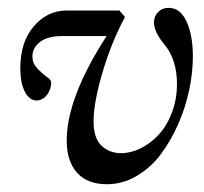

<svg xmlns="http://www.w3.org/2000/svg" viewBox="-20 -458 520 489"><path d="M252 11.2Q202.6 11.2 176.3 -18.1Q149.9 -47.4 149.9 -100.1Q149.9 -209 251.5 -366.2H139.2Q101.1 -366.2 81.8 -351.1Q62.5 -335.9 62.5 -314Q62.5 -297.4 74.5 -284.4Q86.4 -271.5 98.4 -262.9Q110.4 -254.4 110.4 -248.5Q110.4 -230 99.4 -216.1Q88.4 -202.1 73.2 -202.1Q54.7 -202.1 43.2 -224.6Q31.7 -247.1 31.7 -284.2Q31.7 -351.1 66.2 -391.1Q100.6 -431.2 149.9 -431.2H284.2L298.3 -414.6Q264.2 -351.6 241.2 -273.9Q218.3 -196.3 218.3 -149.4Q218.3 -106 238.5 -86.9Q258.8 -67.9 288.6 -67.9Q313 -67.9 337.9 -80.1Q362.8 -92.3 383.5 -114.3Q404.3 -136.2 417.5 -170.4Q430.7 -204.6 430.7 -244.1Q430.7 -305.7 399.4 -343.8Q372.1 -377 372.1 -400.4Q372.1 -416.5 382.6 -427.2Q393.1 -438 409.7 -438Q439 -438 455.1 -403.3Q471.2 -368.7 471.2 -314Q471.2 -273.4 461.9 -229Q452.6 -184.6 433.8 -141.8Q415 -99.1 389.4 -64.9Q363.8 -30.8 327.9 -9.8Q292 11.2 252 11.2Z"/></svg>

Font: Elstob 14pt
Style: Italic
Weight: 400
Italic angle: -20°
Designer: Peter S. Baker
Version: Version 1.015